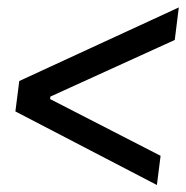

<svg xmlns="http://www.w3.org/2000/svg" viewBox="-20 -561 514 530"><path d="M473.6 -540.5 33.2 -337.4 22.5 -253.4 413.1 -50.3 423.3 -130.9 118.2 -287.6 119.1 -294.4 462.4 -450.7Z"/></svg>

Font: Guggenheim Sans Display
Style: Italic
Weight: 400
Italic angle: -7°
Designer: Modified by Tom Baber under direction of Pentagram Design 2023
Foundry: rsms
Version: Version 1.001;Glyphs 3.1.2 (3151)